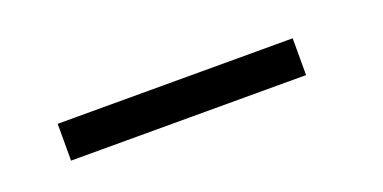

<svg xmlns="http://www.w3.org/2000/svg" viewBox="-19 -70 606 304"><g transform="rotate(-20 284.0 82.0)"><path d="M466 51V113H70V51Z"/></g></svg>

Font: Simpel Medium
Style: Regular
Weight: 500
Designer: Janko Jovanovic
Version: Version 1.048;PS 001.048;hotconv 1.0.88;makeotf.lib2.5.64775